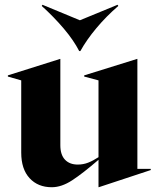

<svg xmlns="http://www.w3.org/2000/svg" viewBox="-20 -770 665 805"><path d="M69 -130V-433L13 -449V-454L232 -523H233V-161Q233 -121 252.5 -100.5Q272 -80 306 -80Q329 -80 349.5 -88Q370 -96 393 -111V-433L333 -449V-454L555 -523H556V-62H612V-57L394 15H393V-100Q327 -43 282.5 -14Q238 15 197 15Q139 15 104 -23Q69 -61 69 -130ZM473 -750 476 -745Q426 -702 384.5 -652.5Q343 -603 317 -556H312Q289 -601 247.5 -650Q206 -699 155 -745L158 -750L315 -685Z"/></svg>

Font: Nyght Serif Bold
Style: Regular
Weight: 700
Designer: Maksym Kobuzan
Version: Version 0.410